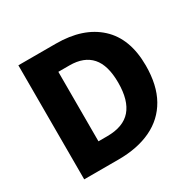

<svg xmlns="http://www.w3.org/2000/svg" viewBox="-156 -878 1050 1041"><g transform="rotate(-30 368.5 -357.0)"><path d="M682 -368Q682 -245 636 -163.5Q590 -82 504 -41Q418 0 299 0H84V-714H319Q489 -714 585.5 -625.5Q682 -537 682 -368ZM506 -362Q506 -471 460 -523Q414 -575 324 -575H254V-140H309Q410 -140 458 -195.5Q506 -251 506 -362Z"/></g></svg>

Font: Noto Sans Sinhala ExtraBold
Style: Regular
Weight: 800
Designer: Jelle Bosma - Monotype Design Team
Foundry: Monotype Imaging Inc.
Version: Version 2.006; ttfautohint (v1.8.4.7-5d5b)